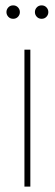

<svg xmlns="http://www.w3.org/2000/svg" viewBox="-20 -695 204 715"><path d="M93 -510V0H71V-510ZM11 -632.5Q4 -640 4 -650Q4 -660 11 -667.5Q18 -675 29 -675Q40 -675 47 -667.5Q54 -660 54 -650Q54 -640 47 -632.5Q40 -625 29 -625Q18 -625 11 -632.5ZM117 -632.5Q110 -640 110 -650Q110 -660 117 -667.5Q124 -675 135 -675Q146 -675 153 -667.5Q160 -660 160 -650Q160 -640 153 -632.5Q146 -625 135 -625Q124 -625 117 -632.5Z"/></svg>

Font: Nacelle Thin
Style: Regular
Weight: 100
Designer: Sora Sagano
Foundry: Sora Sagano
Version: Version 1.000;FEAKit 1.0